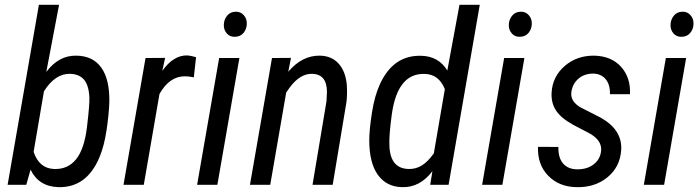

<svg xmlns="http://www.w3.org/2000/svg" viewBox="-20 -770 2912 800"><path d="M222.2 9.8Q141.1 6.8 107.4 -63L89.4 0H11.7L142.1 -750H226.1L172.9 -470.2Q225.1 -540 298.8 -538.1Q367.7 -537.1 402.6 -487.5Q437.5 -438 435.5 -343.3Q433.6 -291 423.8 -226.6Q414.1 -162.1 395 -116.2Q341.8 13.2 222.2 9.8ZM352.5 -363.3Q350.1 -414.6 330.1 -438Q310.1 -461.4 272 -462.4Q210 -463.9 163.1 -389.6L120.1 -137.2Q143.1 -68.4 205.1 -65.9Q262.2 -63.5 296.9 -106.2Q331.5 -148.9 342.5 -241.5Q353.5 -334 352.5 -363.3Z M787.6 -447.8Q766.6 -452.1 750 -452.1Q686 -452.1 644.5 -378.4L579.1 0H494.6L586.4 -528.3L668 -528.8L656.2 -474.6Q702.6 -540.5 760.7 -539.1Q772.5 -538.6 796.9 -531.7Z M885.7 0H801.3L893.1 -528.3H977.5ZM912.6 -668Q913.6 -689 926.3 -704.6Q939 -720.2 960.9 -721.2Q981.9 -722.2 995.6 -707Q1009.3 -691.9 1008.3 -669.4Q1007.3 -647.9 994.4 -632.6Q981.4 -617.2 959.5 -616.7Q938 -615.7 924.8 -630.9Q911.6 -646 912.6 -668Z M1192.4 -528.8 1181.2 -471.2Q1238.8 -539.1 1312 -538.1Q1362.3 -537.6 1391.8 -503.9Q1421.4 -470.2 1425.3 -412.1Q1427.2 -378.4 1423.8 -346.2L1366.2 0H1282.2L1340.3 -347.7L1342.3 -386.2Q1342.3 -460.9 1280.8 -462.4Q1230.5 -463.9 1187 -405.3L1172.4 -384.3L1106 0H1021.5L1113.3 -528.3Z M1735.4 -537.6Q1808.1 -535.6 1843.8 -476.1L1894.5 -750H1979L1849.1 0H1772.5L1781.7 -56.6Q1729.5 11.7 1656.2 9.8Q1590.3 8.8 1554.4 -41.5Q1518.6 -91.8 1518.6 -185.5Q1518.6 -229 1529.8 -300.8Q1541 -372.6 1564.5 -422.4Q1620.1 -541 1735.4 -537.6ZM1602.5 -164.6Q1605 -67.4 1683.1 -65.9Q1710.9 -64.9 1736.3 -79.8Q1761.7 -94.7 1787.6 -130.9L1833.5 -398.4Q1809.1 -459.5 1752 -461.9Q1636.2 -467.8 1612.3 -292Q1600.6 -206.1 1602.5 -164.6Z M2073.2 0H1988.8L2080.6 -528.3H2165ZM2100.1 -668Q2101.1 -689 2113.8 -704.6Q2126.5 -720.2 2148.4 -721.2Q2169.4 -722.2 2183.1 -707Q2196.8 -691.9 2195.8 -669.4Q2194.8 -647.9 2181.9 -632.6Q2168.9 -617.2 2147 -616.7Q2125.5 -615.7 2112.3 -630.9Q2099.1 -646 2100.1 -668Z M2484.4 -139.2Q2490.7 -185.5 2432.6 -216.3L2367.2 -250.5Q2316.4 -278.8 2296.1 -310.5Q2275.9 -342.3 2278.3 -384.3Q2282.2 -451.2 2333 -495.1Q2383.8 -539.1 2457 -538.1Q2527.8 -536.1 2567.9 -491.5Q2607.9 -446.8 2605 -377.4H2521.5Q2522.5 -417 2503.9 -439.7Q2485.4 -462.4 2452.1 -463.4Q2414.6 -463.4 2390.1 -442.1Q2365.7 -420.9 2360.8 -387.2Q2355 -347.7 2399.4 -322.3L2481.9 -280.3Q2573.2 -229.5 2568.4 -145.5Q2563.5 -73.7 2510.7 -31Q2458 11.7 2382.3 9.8Q2309.6 8.8 2264.2 -37.8Q2218.8 -84.5 2221.7 -158.2L2306.6 -157.7Q2305.7 -111.8 2326.7 -88.1Q2347.7 -64.5 2386.2 -64.5Q2426.8 -64.5 2453.4 -85Q2480 -105.5 2484.4 -139.2Z M2747.1 0H2662.6L2754.4 -528.3H2838.9ZM2773.9 -668Q2774.9 -689 2787.6 -704.6Q2800.3 -720.2 2822.3 -721.2Q2843.3 -722.2 2856.9 -707Q2870.6 -691.9 2869.6 -669.4Q2868.7 -647.9 2855.7 -632.6Q2842.8 -617.2 2820.8 -616.7Q2799.3 -615.7 2786.1 -630.9Q2772.9 -646 2773.9 -668Z"/></svg>

Font: TypoPRO Roboto
Style: Italic
Weight: 400
Italic angle: -12°
Designer: Google
Version: Version 2.136; 2016